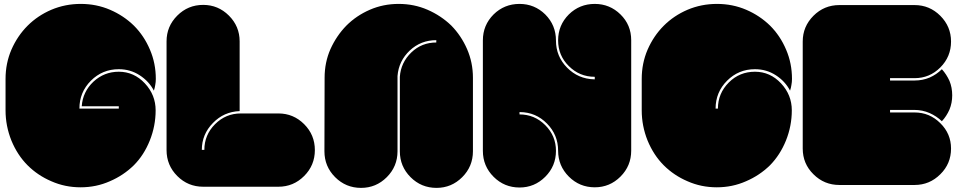

<svg xmlns="http://www.w3.org/2000/svg" viewBox="-20 -960 4836 962"><path d="M759.8 -407.2Q759.8 -329.1 730.5 -255.9Q701.2 -182.6 650.4 -131.8Q598.6 -81.1 530.3 -51.8Q461.9 -21.5 383.8 -21.5Q305.7 -21.5 237.3 -51.8Q168.9 -81.1 118.2 -131.8Q67.4 -182.6 37.1 -255.9Q7.8 -329.1 7.8 -407.2Q7.8 -460 7.8 -564.5Q7.8 -642.6 37.1 -710.9Q67.4 -780.3 118.2 -831.1Q168.9 -881.8 237.3 -911.1Q306.6 -940.4 384.8 -940.4Q462.9 -940.4 531.2 -911.1Q599.6 -881.8 651.4 -831.1Q702.1 -780.3 731.4 -710.9Q760.7 -642.6 760.7 -564.5Q760.7 -548.8 757.8 -534.2Q755.9 -520.5 751 -505.9Q726.6 -552.7 679.7 -583Q632.8 -613.3 575.2 -613.3Q493.2 -613.3 435.5 -555.7Q377.9 -498 377.9 -416Q443.4 -416 575.2 -416Q575.2 -419.9 575.2 -427.7Q513.7 -427.7 389.6 -427.7Q394.5 -500 448.2 -550.8Q502 -600.6 575.2 -600.6Q651.4 -600.6 706.1 -542Q759.8 -484.4 759.8 -407.2Z M1557.6 -208Q1557.6 -131.8 1503.9 -78.1Q1450.2 -24.4 1375 -24.4Q1249 -24.4 998 -24.4Q921.9 -24.4 868.2 -78.1Q814.5 -131.8 814.5 -208Q814.5 -389.6 814.5 -752.9Q814.5 -828.1 868.2 -881.8Q921.9 -935.5 998 -935.5Q1073.2 -935.5 1127 -881.8Q1180.7 -828.1 1180.7 -752.9Q1180.7 -635.7 1180.7 -403.3Q1101.6 -400.4 1046.9 -343.8Q991.2 -287.1 991.2 -209Q996.1 -209 1003.9 -209Q1003.9 -284.2 1057.6 -337.9Q1111.3 -391.6 1186.5 -391.6Q1249 -391.6 1375 -391.6Q1450.2 -391.6 1503.9 -337.9Q1557.6 -284.2 1557.6 -208Z M1606.4 -570.3Q1606.4 -647.5 1635.7 -713.9Q1666 -781.2 1715.8 -832Q1765.6 -881.8 1833 -911.1Q1900.4 -940.4 1977.5 -940.4Q2054.7 -940.4 2122.1 -911.1Q2189.5 -881.8 2241.2 -832Q2291 -781.2 2320.3 -713.9Q2349.6 -646.5 2349.6 -570.3Q2349.6 -447.3 2349.6 -202.1Q2349.6 -126 2295.9 -72.3Q2242.2 -18.6 2167 -18.6Q2090.8 -18.6 2037.1 -72.3Q1983.4 -126 1983.4 -202.1Q1983.4 -326.2 1983.4 -575.2Q1988.3 -646.5 2041 -697.3Q2092.8 -747.1 2166 -747.1Q2166 -751 2166 -758.8Q2088.9 -758.8 2033.2 -707Q1977.5 -654.3 1971.7 -579.1Q1971.7 -453.1 1971.7 -202.1Q1971.7 -126 1918 -72.3Q1864.3 -18.6 1789.1 -18.6Q1712.9 -18.6 1659.2 -72.3Q1605.5 -126 1605.5 -202.1Q1606.4 -324.2 1606.4 -570.3Z M3142.6 -758.8Q3142.6 -574.2 3142.6 -205.1Q3142.6 -128.9 3088.9 -75.2Q3035.2 -21.5 2960 -21.5Q2883.8 -21.5 2830.1 -75.2Q2776.4 -128.9 2776.4 -205.1Q2776.4 -284.2 2720.7 -340.8Q2665 -397.5 2585.9 -398.4Q2585 -398.4 2584 -398.4Q2583 -398.4 2583 -398.4Q2583 -394.5 2583 -386.7Q2658.2 -386.7 2711.9 -333Q2765.6 -279.3 2765.6 -204.1Q2765.6 -127.9 2711.9 -74.2Q2658.2 -20.5 2583 -20.5Q2506.8 -20.5 2453.1 -74.2Q2399.4 -127.9 2399.4 -204.1Q2399.4 -388.7 2399.4 -757.8Q2399.4 -834 2453.1 -887.7Q2506.8 -940.4 2583 -940.4Q2658.2 -940.4 2711.9 -887.7Q2765.6 -834 2765.6 -756.8Q2765.6 -677.7 2821.3 -621.1Q2877 -564.5 2957 -562.5Q2957 -562.5 2958 -562.5Q2959 -562.5 2960 -562.5Q2960 -566.4 2960 -575.2Q2883.8 -575.2 2830.1 -628.9Q2776.4 -681.6 2776.4 -757.8Q2776.4 -834 2830.1 -887.7Q2883.8 -940.4 2960 -940.4Q3035.2 -940.4 3088.9 -887.7Q3142.6 -835 3142.6 -758.8Z M3837.9 -131.8Q3786.1 -81.1 3717.8 -51.8Q3649.4 -21.5 3571.3 -21.5Q3493.2 -21.5 3424.8 -51.8Q3356.4 -81.1 3305.7 -131.8Q3254.9 -182.6 3224.6 -255.9Q3195.3 -329.1 3195.3 -407.2Q3195.3 -460 3195.3 -564.5Q3195.3 -642.6 3224.6 -710.9Q3254.9 -780.3 3305.7 -831.1Q3356.4 -881.8 3424.8 -911.1Q3494.1 -940.4 3572.3 -940.4Q3650.4 -940.4 3718.8 -911.1Q3787.1 -881.8 3838.9 -831.1Q3889.6 -780.3 3918.9 -710.9Q3948.2 -642.6 3948.2 -564.5Q3948.2 -548.8 3945.3 -534.2Q3943.4 -520.5 3938.5 -505.9Q3914.1 -552.7 3867.2 -583Q3820.3 -613.3 3762.7 -613.3Q3680.7 -613.3 3623 -555.7Q3565.4 -498 3565.4 -416Q3569.3 -416 3577.1 -416Q3577.1 -492.2 3631.8 -546.9Q3685.5 -600.6 3762.7 -600.6Q3838.9 -600.6 3893.6 -542Q3947.3 -484.4 3947.3 -407.2Q3947.3 -329.1 3918 -255.9Q3888.7 -183.6 3837.9 -131.8Z M4745.1 -215.8Q4745.1 -139.6 4691.4 -86.9Q4637.7 -33.2 4562.5 -33.2Q4436.5 -33.2 4185.5 -33.2Q4109.4 -33.2 4055.7 -86.9Q4002 -139.6 4002 -215.8Q4002 -394.5 4002 -752Q4002 -827.1 4055.7 -880.9Q4109.4 -934.6 4185.5 -934.6Q4310.5 -934.6 4562.5 -934.6Q4637.7 -934.6 4691.4 -880.9Q4745.1 -827.1 4745.1 -752Q4745.1 -675.8 4691.4 -622.1Q4637.7 -568.4 4562.5 -568.4Q4521.5 -568.4 4439.5 -568.4Q4439.5 -564.5 4439.5 -556.6Q4480.5 -556.6 4562.5 -556.6Q4602.5 -556.6 4637.7 -571.3Q4672.9 -586.9 4699.2 -613.3Q4722.7 -586.9 4737.3 -554.7Q4751 -521.5 4751 -482.4Q4751 -444.3 4737.3 -411.1Q4722.7 -377.9 4699.2 -352.5Q4672.9 -377.9 4637.7 -393.6Q4601.6 -409.2 4562.5 -409.2Q4521.5 -409.2 4439.5 -409.2Q4439.5 -405.3 4439.5 -396.5Q4480.5 -396.5 4562.5 -396.5Q4637.7 -396.5 4691.4 -342.8Q4745.1 -290 4745.1 -215.8Z"/></svg>

Font: Superfatty
Style: Fat
Weight: 400
Version: Version 1.0